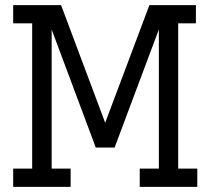

<svg xmlns="http://www.w3.org/2000/svg" viewBox="-20 -726 818 746"><path d="M31.2 0V-70.8H105V-635.3H31.2V-706.1H217.3L388.7 -249L560.5 -706.1H741.2V-635.3H672.4V-70.8H746.6V0H522.9V-70.8H597.2V-611.3L425.3 -152.8H352.1L180.7 -611.3V-70.8H254.4V0Z"/></svg>

Font: Kay Pho Du Medium
Style: Regular
Weight: 500
Designer: Victor Gaultney, Khu Oo Reh
Foundry: SIL International
Version: Version 3.000